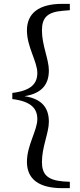

<svg xmlns="http://www.w3.org/2000/svg" viewBox="-20 -804 416 998"><path d="M44 -289C144 -277 174 -238 174 -185C174 -126 120 -49 120 37C120 128 183 174 304 174H343V141L308 139C226 132 198 102 198 38C198 -41 234 -113 234 -171C234 -237 204 -290 107 -304C204 -319 234 -372 234 -438C234 -496 198 -568 198 -646C198 -712 226 -742 308 -748L343 -751V-784H304C183 -784 120 -736 120 -646C120 -560 174 -484 174 -425C174 -371 144 -333 44 -321Z"/></svg>

Font: Noto Serif CJK SC Medium
Style: Regular
Weight: 500
Designer: Ryoko NISHIZUKA 西塚涼子 (kana & ideographs); Frank Grießhammer (Latin, Greek & Cyrillic); Wenlong ZHANG 张文龙 (bopomofo); San
Foundry: Adobe
Version: Version 2.001;hotconv 1.1.0;makeotfexe 2.6.0